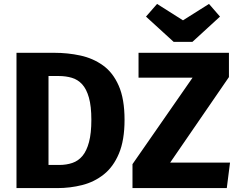

<svg xmlns="http://www.w3.org/2000/svg" viewBox="-20 -964 1225 984"><path d="M64.5 -693.4H257.7Q327.4 -693.4 391.7 -679.5Q456 -665.7 507.4 -629.1Q558.8 -592.5 588.5 -524.7Q618.3 -456.9 618.3 -349.9Q618.3 -245.5 589.6 -177.2Q560.9 -108.9 512 -70.1Q463 -31.2 401.3 -15.6Q339.7 0 273.1 0H64.5ZM281.2 -574.4H228.6V-118.6H283.2Q320.5 -118.6 350.9 -129Q381.3 -139.3 402.8 -165.1Q424.2 -190.9 436.2 -236Q448.2 -281.1 448.2 -349.9Q448.2 -419.4 435.7 -463.7Q423.2 -508 400.9 -532.2Q378.5 -556.4 347.9 -565.4Q317.2 -574.4 281.2 -574.4ZM690 -693.4H1153.3V-569L852.2 -130.8H1158.9L1142.3 0H659V-122.7L966.9 -566H690ZM917.8 -859.8 1051.1 -943.9 1107.5 -878.9 966.3 -749.6H869.8L728.2 -878.9L785 -943.9Z"/></svg>

Font: Fira Sans Variable
Style: Regular
Weight: 400
Designer: Carrois Corporate & Edenspiekermann AG
Foundry: Carrois Corporate GbR & Edenspiekermann AG
Version: Version 4.202